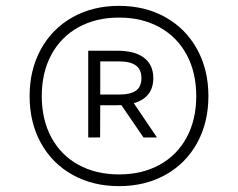

<svg xmlns="http://www.w3.org/2000/svg" viewBox="-20 -769 812 655"><path d="M691 -441Q691 -351 652.5 -281.2Q614 -211.5 544.8 -172.8Q475.5 -134 386 -134Q296.5 -134 227.2 -172.8Q158 -211.5 119.5 -281.2Q81 -351 81 -441Q81 -531 119.5 -601Q158 -671 227.2 -710Q296.5 -749 386 -749Q475.5 -749 544.8 -710Q614 -671 652.5 -601Q691 -531 691 -441ZM649.5 -441Q649.5 -521.5 617 -582Q584.5 -642.5 524.8 -675.8Q465 -709 386 -709Q307 -709 247.2 -675.8Q187.5 -642.5 155 -582Q122.5 -521.5 122.5 -441Q122.5 -361 155 -300.5Q187.5 -240 247.2 -207Q307 -174 386 -174Q465 -174 524.8 -207Q584.5 -240 617 -300.5Q649.5 -361 649.5 -441ZM436.5 -417 515.5 -300H469.5L394 -410.5Q389.5 -410 379.5 -410H322L321.5 -300H281V-596H379.5Q440 -596 471.5 -571.8Q503 -547.5 503 -502.5Q503 -469.5 486.2 -448Q469.5 -426.5 436.5 -417ZM386.5 -446.5Q425.5 -446.5 444 -460Q462.5 -473.5 462.5 -502.5Q462.5 -531.5 443.8 -545.5Q425 -559.5 386.5 -559.5H322V-446.5Z"/></svg>

Font: Encode Sans Semi Expanded Light
Style: Regular
Weight: 300
Width: 6
Designer: Multiple Designers
Foundry: Impallari Type
Version: Version 2.000